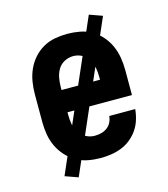

<svg xmlns="http://www.w3.org/2000/svg" viewBox="-99 -660 699 800"><g transform="rotate(-15 250.0 -260.0)"><path d="M252 8Q225 8 198 3Q171 -2 147.5 -15.5Q124 -29 105.5 -49.5Q87 -70 75.5 -94.5Q64 -119 59.5 -146Q55 -173 55 -200V-320Q55 -347 59.5 -374Q64 -401 75 -425.5Q86 -450 104 -470.5Q122 -491 145.5 -504.5Q169 -518 196 -523Q223 -528 250 -528Q277 -528 304 -523Q331 -518 354.5 -504.5Q378 -491 396 -470.5Q414 -450 425 -425.5Q436 -401 440.5 -374Q445 -347 445 -320V-212H167V-200Q167 -180 170.5 -160Q174 -140 185 -123.5Q196 -107 214 -97.5Q232 -88 252 -88Q266 -88 280 -91.5Q294 -95 305.5 -103.5Q317 -112 323.5 -125Q330 -138 331 -152H443Q441 -129 434 -106.5Q427 -84 414 -65Q401 -46 382.5 -31Q364 -16 342.5 -7.5Q321 1 298 4.5Q275 8 252 8ZM167 -308H333V-320Q333 -340 329.5 -359.5Q326 -379 316 -396Q306 -413 288 -422.5Q270 -432 250 -432Q230 -432 212 -422.5Q194 -413 184 -396Q174 -379 170.5 -359.5Q167 -340 167 -320ZM142 62 86 42 358 -582 414 -562Z"/></g></svg>

Font: Iosevka Curly Slab
Style: Bold
Weight: 700
Monospace: yes
Designer: Belleve Invis
Foundry: Belleve Invis
Version: Version 22.1.2; ttfautohint (v1.8.4)